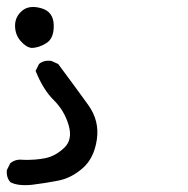

<svg xmlns="http://www.w3.org/2000/svg" viewBox="-29 -368 549 561"><path d="M64 172Q22 176 1 164Q-11 150 -9 129L1 109Q17 96 38 99Q75 100 104 94Q133 88 158.5 64Q184 40 171.5 -2.5Q159 -45 128 -75.5Q97 -106 75 -161L85 -181Q99 -193 121 -190L141 -181Q196 -107 229 -61Q262 -15 254 39.5Q246 94 213 123Q180 152 142.5 159.5Q105 167 64 172ZM63 -228Q47 -230 31 -248.5Q15 -267 15 -293Q15 -319 35.5 -336.5Q56 -354 91.5 -344Q127 -334 128 -295Q129 -256 106.5 -242Q84 -228 63 -228Z"/></svg>

Font: NaniFont Regular
Style: Regular
Weight: 400
Designer: Nanigashitei
Version: Version 1.036